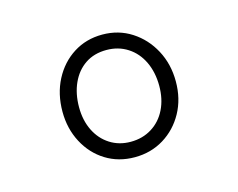

<svg xmlns="http://www.w3.org/2000/svg" viewBox="-57 -791 597 481"><g transform="rotate(-15 241.0 -551.0)"><path d="M240 -392Q198 -392 165 -412.5Q132 -433 113 -469Q94 -505 94 -549Q94 -595 113 -631.5Q132 -668 165 -689Q198 -710 240 -710Q282 -710 315.5 -688.5Q349 -667 368.5 -630.5Q388 -594 388 -549Q388 -504 368.5 -468.5Q349 -433 315.5 -412.5Q282 -392 240 -392ZM240 -432Q271 -432 295 -447Q319 -462 332 -488.5Q345 -515 345 -549Q345 -584 332 -611.5Q319 -639 295 -654.5Q271 -670 240 -670Q208 -670 185 -654.5Q162 -639 149.5 -611.5Q137 -584 137 -549Q137 -515 150 -488.5Q163 -462 186.5 -447Q210 -432 240 -432Z"/></g></svg>

Font: Lexend Mega ExtraLight
Style: Regular
Weight: 250
Version: Version 1.007